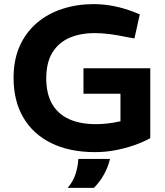

<svg xmlns="http://www.w3.org/2000/svg" viewBox="-20 -730 802 934"><path d="M443 10Q318 10 229 -34Q140 -78 93 -159Q46 -240 46 -351Q46 -439 76 -506Q106 -573 159.5 -618.5Q213 -664 284 -687Q355 -710 436 -710Q484 -710 532.5 -700.5Q581 -691 628 -673L660 -660L634 -543L595 -550Q553 -559 514.5 -564Q476 -569 441 -569Q371 -569 318 -546Q265 -523 235 -474.5Q205 -426 205 -349Q205 -274 233.5 -224.5Q262 -175 316 -150.5Q370 -126 447 -126Q475 -126 505 -129.5Q535 -133 566 -140V-274H386V-398H711V-58Q677 -39 632.5 -23.5Q588 -8 540 1Q492 10 443 10ZM309 184Q335 154 347 118Q359 82 361 43H515Q506 82 486.5 117.5Q467 153 437 184Z"/></svg>

Font: REM SemiBold
Style: Regular
Weight: 600
Designer: Octavio Pardo
Foundry: Ashler Design
Version: Version 1.005;gftools[0.9.28]